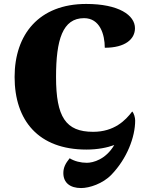

<svg xmlns="http://www.w3.org/2000/svg" viewBox="-20 -748 748 973"><path d="M391 205C433 205 501 183 545 137C624 55 665 -54 665 -137C665 -152 659 -174 650 -183C616 -138 559 -80 452 -80C313 -80 264 -155 264 -358C264 -546 297 -656 406 -656C486 -656 511 -574 511 -506C615 -506 664 -550 664 -605C664 -671 582 -728 417 -728C178 -728 54 -574 54 -358C54 -137 175 10 418 10C475 10 524 0 559 -13C516 60 452 77 420 77C389 77 357 69 333 54C312 80 301 101 301 129C301 178 335 205 391 205Z"/></svg>

Font: Noto Serif Georgian Black
Style: Regular
Weight: 900
Designer: Monotype Design Team, Akaki Razmadze
Foundry: Google LLC
Version: Version 2.003